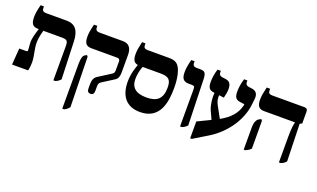

<svg xmlns="http://www.w3.org/2000/svg" viewBox="-88 -1151 3132 1896"><g transform="rotate(20 1478.0 -203.5)"><path d="M12 0H181C189 -31 191 -65 191 -89C191 -152 166 -222 166 -287C166 -336 180 -389 189 -419H387C439 -419 449 -403 449 -351V7H468C492 -2 503 -10 522 -30L508 -424C504 -537 461 -592 371 -592H154C126 -592 112 -604 112 -628V-647H77C61 -582 56 -551 56 -516C56 -446 77 -419 133 -419H140V-417C125 -372 104 -307 108 -257L113 -193C114 -179 110 -173 98 -173H25Z M838 7C861 7 874 -7 874 -37V-78C874 -106 876 -120 899 -135L1022 -213C1048 -231 1056 -256 1056 -300V-481C1056 -559 1020 -592 961 -592H715C687 -592 673 -605 673 -629V-647H638C622 -582 617 -551 617 -516C617 -446 638 -419 694 -419H964C983 -419 994 -410 994 -390V-299C994 -275 990 -266 972 -254L840 -170C809 -150 802 -116 802 -73V-37C802 -6 815 7 838 7ZM627 240H646C666 231 679 221 698 199L687 -327L676 -341L657 -331C637 -321 627 -290 627 -230Z M1358 9C1570 9 1596 -185 1596 -330C1596 -381 1592 -429 1580 -477C1554 -578 1512 -592 1442 -592H1221C1192 -592 1179 -604 1179 -628V-647H1143C1128 -582 1123 -551 1123 -516C1123 -455 1140 -427 1180 -421V-418C1167 -382 1143 -316 1143 -232C1143 -81 1216 9 1358 9ZM1205 -284C1205 -329 1217 -383 1232 -419H1422C1507 -419 1534 -392 1534 -310C1534 -197 1483 -148 1369 -148C1257 -148 1205 -194 1205 -284Z M1780 7H1798C1817 0 1832 -8 1853 -30L1839 -512C1837 -574 1823 -592 1777 -592H1737C1708 -592 1695 -605 1695 -629V-647H1660C1644 -582 1639 -551 1639 -512C1639 -447 1661 -419 1715 -419H1746C1777 -419 1780 -411 1780 -378Z M1914 83H1931L2087 -12C2244 -110 2355 -274 2373 -437L2380 -500C2386 -553 2364 -580 2321 -587L2285 -592C2263 -595 2250 -607 2250 -628V-647H2215C2199 -594 2193 -549 2193 -512C2193 -455 2207 -430 2253 -423L2302 -416L2300 -402C2279 -315 2222 -252 2124 -197L2059 -316C2042 -346 2035 -376 2037 -415L2089 -408C2097 -444 2104 -469 2104 -502C2104 -555 2087 -581 2043 -587L2006 -592C1984 -595 1971 -607 1971 -628V-647H1936C1920 -595 1914 -549 1914 -512C1914 -456 1928 -429 1974 -423L1987 -421C1980 -365 1991 -291 2011 -245L2050 -160L1914 -94Z M2819 7H2837C2862 -2 2873 -10 2892 -30L2881 -423L2904 -432V-554C2904 -581 2894 -592 2869 -592H2530C2502 -592 2489 -603 2489 -628V-647H2453C2438 -583 2432 -552 2432 -512C2432 -446 2455 -419 2509 -419H2833V-417C2827 -393 2819 -358 2819 -261ZM2449 7H2467C2491 -4 2504 -12 2522 -30L2521 -321L2510 -336L2487 -324C2465 -312 2449 -280 2449 -225Z"/></g></svg>

Font: Noto Serif Hebrew SemiCondensed ExtraBold
Style: Regular
Weight: 800
Width: 4
Designer: Monotype Design Team
Foundry: Monotype Imaging Inc.
Version: Version 2.004